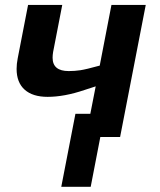

<svg xmlns="http://www.w3.org/2000/svg" viewBox="-20 -548 640 768"><path d="M381.3 0 342.8 199.2H225.1L281.7 -92.8H341.3L362.8 -202.6L317.9 -188Q237.3 -160.6 170.4 -160.6Q110.4 -160.6 78.4 -189.5Q46.4 -218.3 46.4 -272.5Q46.4 -292 50.8 -314.5L92.3 -528.3H229L192.4 -339.8Q190.4 -327.6 190.4 -316.9Q190.4 -263.7 254.9 -263.7Q278.8 -263.7 301.5 -267.1Q324.2 -270.5 378.9 -285.6L425.8 -528.3H563L460.4 0Z"/></svg>

Font: Liberation Mono
Style: Bold Italic
Weight: 700
Italic angle: -12°
Monospace: yes
Designer: Steve Matteson
Foundry: Ascender Corporation
Version: Version 2.1.5